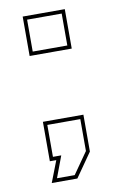

<svg xmlns="http://www.w3.org/2000/svg" viewBox="-75 -583 429 705"><g transform="rotate(-10 139.5 -230.0)"><path d="M60 80 91 0H67V-147H218V-9.5L155.5 80ZM82 66H148L204 -14V-133H81V-14H112ZM61 -393.5V-540.5H218V-393.5ZM75 -407.5H204V-526.5H75Z"/></g></svg>

Font: Tourney Thin Thin
Style: Regular
Weight: 250
Version: Version 1.015